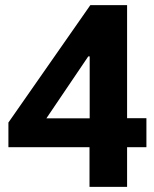

<svg xmlns="http://www.w3.org/2000/svg" viewBox="-20 -731 604 751"><path d="M330.1 0V-192.6L330.8 -216.8V-510.3H325.2L161.4 -268.1H366.7L401.1 -268.6H552.7V-155.3H12.9V-251.7L333.3 -710.9H477.1V0Z"/></svg>

Font: RobotoFlex
Style: Regular
Weight: 400
Designer: Berlow after Robertson
Foundry: Google
Version: Version 2.136